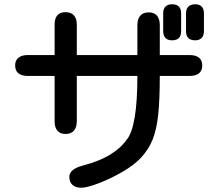

<svg xmlns="http://www.w3.org/2000/svg" viewBox="-20 -811 1040 900"><path d="M677 -753Q703 -753 716 -737.5Q729 -722 729 -693V-553H867Q928 -553 928 -504Q928 -455 867 -455H729Q729 -342 721.5 -272.5Q714 -203 695.5 -157Q677 -111 642 -73Q610 -38 554 -5.5Q498 27 442.5 48Q387 69 361 69Q334 69 319.5 55.5Q305 42 305 18Q305 -19 372 -36Q514 -73 574 -156Q624 -218 624 -455H340V-243Q340 -214 326.5 -198.5Q313 -183 287 -183Q262 -183 249 -198.5Q236 -214 236 -243V-455H111Q51 -455 51 -505Q51 -528 66.5 -540.5Q82 -553 111 -553H236V-695Q236 -754 287 -754Q313 -754 326.5 -739Q340 -724 340 -695V-553H624V-693Q624 -722 637.5 -737.5Q651 -753 677 -753ZM745 -749Q745 -769 755.5 -780Q766 -791 787 -791Q808 -791 818.5 -780Q829 -769 829 -749V-665Q829 -644 818.5 -633Q808 -622 787 -622Q766 -622 755.5 -633Q745 -644 745 -665ZM852 -749Q852 -769 863 -780Q874 -791 895 -791Q915 -791 925.5 -780Q936 -769 936 -749V-665Q936 -645 925.5 -633.5Q915 -622 895 -622Q852 -622 852 -665Z"/></svg>

Font: 寒蝉全圆体 Bold
Style: Regular
Weight: 700
Designer: Warren2060
      Designed by Motoya company      

      [Varela Round]
      Joe Prince(Latin component); Avraham Cornf
Foundry: ChillType
Version: Version 3.200